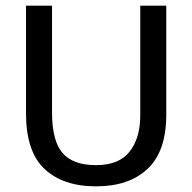

<svg xmlns="http://www.w3.org/2000/svg" viewBox="-20 -650 680 679"><path d="M72 -630H164V-253Q164 -152 201 -109Q238 -66 320 -66Q401 -66 438.5 -114Q476 -162 476 -241V-630H568V-244Q568 -115 502 -53Q436 9 320 9Q203 9 137.5 -52.5Q72 -114 72 -249Z"/></svg>

Font: Mukta Mahee
Style: Regular
Weight: 400
Designer: Shuchita Grover, Noopur Datye, Girish Dalvi, Yashodeep Gholap
Foundry: Ek Type
Version: Version 2.538;PS 1.000;hotconv 16.6.51;makeotf.lib2.5.65220;